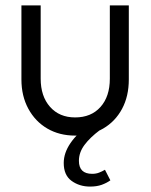

<svg xmlns="http://www.w3.org/2000/svg" viewBox="-20 -490 555 708"><path d="M257 10Q199 10 154.5 -16Q110 -42 84.5 -89Q59 -136 59 -197V-470H130V-200Q130 -135 164.5 -96Q199 -57 257 -57Q316 -57 350.5 -95.5Q385 -134 385 -200V-470H455V-197Q455 -135 430 -88.5Q405 -42 360.5 -16Q316 10 257 10ZM312 198Q273 198 244 177Q215 156 215 111Q215 74 240 37.5Q265 1 308 -28L348 -10Q312 17 291.5 44.5Q271 72 271 103Q271 151 320 151Q334 151 345.5 146.5Q357 142 367 136L387 175Q373 185 355 191.5Q337 198 312 198Z"/></svg>

Font: Outfit Light
Style: Regular
Weight: 300
Designer: Rodrigo Fuenzalida
Foundry: fragTYPE
Version: Version 1.100; ttfautohint (v1.8.4.7-5d5b)